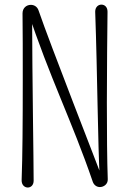

<svg xmlns="http://www.w3.org/2000/svg" viewBox="-20 -816 563 836"><path d="M383.8 -24.9C389.2 -9.3 401.9 -1.5 415 -1.5C432.1 -1.5 450.2 -14.6 449.2 -35.6C446.3 -115.2 445.3 -238.8 445.3 -369.1C445.3 -539.1 447.3 -657.7 448.2 -765.1C448.2 -785.6 435.5 -795.9 421.4 -795.9C408.2 -795.9 394.5 -785.6 394.5 -765.1C404.3 -489.7 405.8 -189.5 414.6 -33.2H428.2C405.8 -94.2 197.8 -624.5 147.9 -770.5C142.1 -787.6 127.9 -794.9 114.3 -794.9C95.7 -794.9 78.1 -781.7 78.1 -757.8C79.1 -685.1 79.1 -580.1 79.1 -467.3C79.1 -280.8 78.1 -138.2 74.2 -31.7C73.7 -10.3 87.4 0.5 101.1 0.5C113.8 0.5 126.5 -9.3 126.5 -29.3C126.5 -121.6 120.6 -443.8 119.6 -772H99.6C195.3 -480 293.5 -289.1 383.8 -24.9Z"/></svg>

Font: Pompiere 
Style: Regular
Weight: 400
Designer: Karolina Lach
Foundry: Sorkin Type Co.
Version: Version 1.001